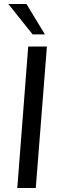

<svg xmlns="http://www.w3.org/2000/svg" viewBox="-20 -946 304 966"><path d="M67 0 122 -712H216L160 0ZM144 -773 22 -926H113L206 -773Z"/></svg>

Font: Muli Medium
Style: Italic
Weight: 500
Italic angle: -4.541°
Designer: Vernon Adams
Foundry: Vernon Adams
Version: Version 2.100; ttfautohint (v1.8.1.43-b0c9)